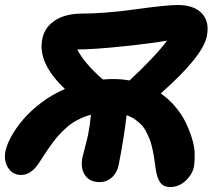

<svg xmlns="http://www.w3.org/2000/svg" viewBox="-38 -693 858 775"><path d="M363.8 42Q323.2 42 304.7 13.4Q286.1 -15.1 294.9 -58.1Q297.4 -69.3 306.2 -102.5Q314.9 -135.7 317.9 -150.9Q325.2 -187.5 329.1 -230Q308.6 -224.6 289.3 -215.8Q270 -207 255.1 -197.3Q240.2 -187.5 224.9 -173.1Q209.5 -158.7 199 -147.2Q188.5 -135.7 175.3 -117.9Q162.1 -100.1 154.8 -89.4Q147.5 -78.6 135.3 -59.6Q123 -40.5 117.2 -32.2Q86.4 13.2 46.9 13.2Q13.7 13.2 -4.9 -15.1Q-23.4 -43.5 -16.1 -82Q-10.7 -109.4 7.8 -142.8Q26.4 -176.3 55.7 -210.9Q85 -245.6 129.2 -278.8Q173.3 -312 224.1 -334Q112.8 -439 132.8 -536.1Q141.6 -582.5 183.8 -610.4Q226.1 -638.2 294.9 -638.2Q383.8 -638.2 509.3 -655.5Q634.8 -672.9 679.2 -672.9Q744.6 -672.9 776.6 -639.2Q808.6 -605.5 796.9 -546.9Q781.2 -466.3 610.8 -315.9Q643.1 -293.5 669.2 -262.7Q695.3 -231.9 710.7 -200.4Q726.1 -168.9 736.6 -135.3Q747.1 -101.6 747.8 -73.5Q748.5 -45.4 745.1 -21Q738.8 10.7 711.4 36.4Q684.1 62 648.9 62Q622.6 62 608.9 43.7Q595.2 25.4 589.8 -15.1Q586.4 -39.6 584.7 -52.2Q583 -64.9 578.1 -87.9Q573.2 -110.8 568.4 -124.5Q563.5 -138.2 554.4 -156.7Q545.4 -175.3 534.7 -187Q523.9 -198.7 508.3 -210Q492.7 -221.2 473.1 -228Q461.9 -132.8 440.9 -26.9Q434.6 4.4 413.6 23.2Q392.6 42 363.8 42ZM417 -374Q453.1 -374 484.9 -368.2Q588.9 -465.3 636.2 -528.8Q567.4 -517.1 453.9 -505.4Q340.3 -493.7 273.9 -493.2Q301.3 -439 377 -372.1Q403.3 -374 417 -374Z"/></svg>

Font: Shantell Sans Irregular Bouncy
Style: Bold Italic
Weight: 700
Italic angle: -11.31°
Designer: Stephen Nixon, Anya Danilova, Shantell Martin
Foundry: Arrow Type
Version: Version 1.006;[9816181b4]